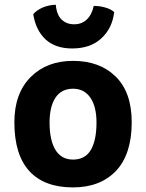

<svg xmlns="http://www.w3.org/2000/svg" viewBox="-20 -776 620 815"><path d="M290 -517.6Q178.7 -517.6 110.4 -449.2Q41 -379.9 41 -256.8Q41 -118.2 105.5 -48.8Q168.9 19.5 290 19.5Q405.3 19.5 472.7 -50.8Q539.1 -122.1 539.1 -256.8Q539.1 -384.8 470.7 -451.2Q403.3 -517.6 290 -517.6ZM190.4 -255.9Q190.4 -322.3 214.8 -360.4Q240.2 -399.4 290 -399.4Q337.9 -399.4 364.3 -360.4Q389.6 -322.3 389.6 -255.9Q389.6 -181.6 366.2 -140.6Q341.8 -98.6 290 -98.6Q240.2 -98.6 214.8 -140.6Q190.4 -181.6 190.4 -255.9ZM216.8 -755.9Q187.5 -754.9 161.1 -744.1Q134.8 -732.4 121.1 -715.8Q131.8 -647.5 173.8 -608.4Q215.8 -570.3 286.1 -570.3Q363.3 -570.3 409.2 -612.3Q456.1 -654.3 464.8 -724.6Q451.2 -737.3 426.8 -744.1Q403.3 -751 377.9 -751Q370.1 -713.9 348.6 -693.4Q327.1 -672.9 294.9 -672.9Q262.7 -672.9 242.2 -692.4Q220.7 -711.9 216.8 -755.9Z"/></svg>

Font: cl
Style: Bold
Weight: 400
Designer: Mitja Miklavcic
Version: Version 7.504; 2011; Build 1021